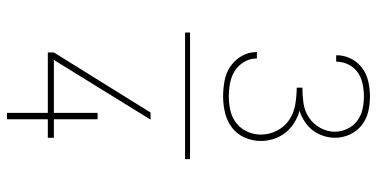

<svg xmlns="http://www.w3.org/2000/svg" viewBox="-280 -612 1061 540"><g transform="rotate(90 250.0 -342.5)"><path d="M428 -333H72V-347H428ZM252 -440Q230 -440 208 -444Q186 -448 168 -460Q150 -472 138.5 -491.5Q127 -511 127 -533V-535H145V-534Q145 -515 155 -498.5Q165 -482 180.5 -472.5Q196 -463 214.5 -459.5Q233 -456 252 -456Q272 -456 291.5 -460.5Q311 -465 326.5 -477Q342 -489 350.5 -507.5Q359 -526 359 -546Q359 -570 348 -591.5Q337 -613 317.5 -626Q298 -639 274 -643Q250 -647 227 -647V-663Q249 -663 270.5 -666Q292 -669 310.5 -681Q329 -693 340 -713Q351 -733 351 -754Q351 -772 343 -789Q335 -806 320.5 -817Q306 -828 288 -832Q270 -836 252 -836Q235 -836 217.5 -832.5Q200 -829 185.5 -819.5Q171 -810 162.5 -793.5Q154 -777 154 -760V-758H136V-761Q136 -781 146 -800.5Q156 -820 173 -832Q190 -844 210.5 -848.5Q231 -853 252 -853Q274 -853 295 -848Q316 -843 333 -829.5Q350 -816 359 -796Q368 -776 368 -755Q368 -738 362.5 -721.5Q357 -705 347 -692Q337 -679 322.5 -669.5Q308 -660 292 -655Q310 -650 326 -640Q342 -630 353.5 -615.5Q365 -601 371 -583Q377 -565 377 -546Q377 -523 367.5 -501Q358 -479 339.5 -465Q321 -451 298 -445.5Q275 -440 252 -440ZM298 168V53H128V36L297 -236H317L149 36H298V-87H316V36H368V53H316V168Z"/></g></svg>

Font: Iosevka Thin
Style: Regular
Weight: 100
Monospace: yes
Designer: Belleve Invis
Foundry: Belleve Invis
Version: Version 32.5.0; ttfautohint (v1.8.4)